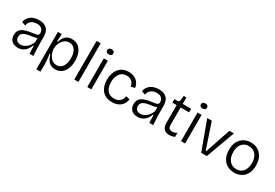

<svg xmlns="http://www.w3.org/2000/svg" viewBox="52 -1761 4272 2983"><g transform="rotate(30 2188.5 -270.0)"><path d="M198 12Q156 12 122 -3.5Q88 -19 68.5 -51.5Q49 -84 49 -133Q49 -170 61.5 -197.5Q74 -225 101.5 -245.5Q129 -266 173.5 -279.5Q218 -293 281 -301Q322 -306 347 -311.5Q372 -317 382.5 -328.5Q393 -340 393 -363Q393 -405 364.5 -433.5Q336 -462 277 -462Q247 -462 215.5 -452Q184 -442 160.5 -417Q137 -392 131 -346L62 -369Q69 -406 86.5 -435Q104 -464 132 -484.5Q160 -505 197 -516Q234 -527 279 -527Q340 -527 382 -506Q424 -485 445.5 -442Q467 -399 467 -331V-211Q467 -179 468.5 -142Q470 -105 472.5 -68.5Q475 -32 477 0H408Q406 -36 404.5 -69.5Q403 -103 403 -137H391Q378 -98 352.5 -63.5Q327 -29 289 -8.5Q251 12 198 12ZM214 -51Q238 -51 262.5 -59.5Q287 -68 311.5 -86Q336 -104 357 -132.5Q378 -161 394 -201V-296L422 -293Q407 -276 379.5 -267Q352 -258 318 -253.5Q284 -249 249.5 -243Q215 -237 186 -225.5Q157 -214 139.5 -193.5Q122 -173 122 -137Q122 -94 147.5 -72.5Q173 -51 214 -51Z M620 157V-260V-514H689L682 -381L696 -380Q708 -425 730 -457.5Q752 -490 785.5 -508.5Q819 -527 867 -527Q936 -527 983 -492Q1030 -457 1053.5 -396Q1077 -335 1077 -258Q1077 -179 1052.5 -117.5Q1028 -56 982.5 -22Q937 12 872 12Q816 12 780 -12Q744 -36 723.5 -74Q703 -112 692 -154H677Q682 -124 686 -93.5Q690 -63 692 -34Q694 -5 694 22V157ZM857 -55Q904 -55 936 -81.5Q968 -108 984.5 -154.5Q1001 -201 1001 -260Q1001 -322 984 -366Q967 -410 935.5 -435Q904 -460 858 -460Q820 -460 789.5 -442.5Q759 -425 738 -396Q717 -367 705.5 -333Q694 -299 694 -265V-256Q694 -236 700 -209.5Q706 -183 718.5 -156Q731 -129 750 -106Q769 -83 796 -69Q823 -55 857 -55Z M1210 0V-693H1284V0Z M1443 0V-514H1516V0ZM1479 -606Q1451 -606 1437.5 -617.5Q1424 -629 1424 -652Q1424 -674 1438 -685.5Q1452 -697 1479 -697Q1506 -697 1520 -685.5Q1534 -674 1534 -651Q1534 -629 1520 -617.5Q1506 -606 1479 -606Z M1891 12Q1825 12 1779 -9.5Q1733 -31 1704.5 -69Q1676 -107 1663 -154Q1650 -201 1650 -253Q1650 -309 1664.5 -358.5Q1679 -408 1708.5 -446Q1738 -484 1782 -505.5Q1826 -527 1886 -527Q1944 -527 1988.5 -506Q2033 -485 2060 -447.5Q2087 -410 2094 -359L2023 -342Q2021 -371 2006 -398.5Q1991 -426 1961 -443.5Q1931 -461 1886 -461Q1846 -461 1816 -445.5Q1786 -430 1766 -402.5Q1746 -375 1735 -337Q1724 -299 1724 -253Q1724 -193 1742.5 -147.5Q1761 -102 1798 -77Q1835 -52 1892 -52Q1935 -52 1966 -67.5Q1997 -83 2015 -110.5Q2033 -138 2039 -178L2108 -163Q2101 -118 2082 -85Q2063 -52 2034.5 -30.5Q2006 -9 1970 1.5Q1934 12 1891 12Z M2347 12Q2305 12 2271 -3.5Q2237 -19 2217.5 -51.5Q2198 -84 2198 -133Q2198 -170 2210.5 -197.5Q2223 -225 2250.5 -245.5Q2278 -266 2322.5 -279.5Q2367 -293 2430 -301Q2471 -306 2496 -311.5Q2521 -317 2531.5 -328.5Q2542 -340 2542 -363Q2542 -405 2513.5 -433.5Q2485 -462 2426 -462Q2396 -462 2364.5 -452Q2333 -442 2309.5 -417Q2286 -392 2280 -346L2211 -369Q2218 -406 2235.5 -435Q2253 -464 2281 -484.5Q2309 -505 2346 -516Q2383 -527 2428 -527Q2489 -527 2531 -506Q2573 -485 2594.5 -442Q2616 -399 2616 -331V-211Q2616 -179 2617.5 -142Q2619 -105 2621.5 -68.5Q2624 -32 2626 0H2557Q2555 -36 2553.5 -69.5Q2552 -103 2552 -137H2540Q2527 -98 2501.5 -63.5Q2476 -29 2438 -8.5Q2400 12 2347 12ZM2363 -51Q2387 -51 2411.5 -59.5Q2436 -68 2460.5 -86Q2485 -104 2506 -132.5Q2527 -161 2543 -201V-296L2571 -293Q2556 -276 2528.5 -267Q2501 -258 2467 -253.5Q2433 -249 2398.5 -243Q2364 -237 2335 -225.5Q2306 -214 2288.5 -193.5Q2271 -173 2271 -137Q2271 -94 2296.5 -72.5Q2322 -51 2363 -51Z M2918 10Q2852 10 2819 -27Q2786 -64 2786 -137V-451H2709L2710 -514H2755Q2779 -514 2789 -523Q2799 -532 2802 -553L2810 -630H2858V-514H3010V-450H2858V-137Q2858 -96 2877 -77.5Q2896 -59 2930 -59Q2949 -59 2970 -64.5Q2991 -70 3012 -86V-10Q2986 0 2962 5Q2938 10 2918 10Z M3125 0V-514H3198V0ZM3161 -606Q3133 -606 3119.5 -617.5Q3106 -629 3106 -652Q3106 -674 3120 -685.5Q3134 -697 3161 -697Q3188 -697 3202 -685.5Q3216 -674 3216 -651Q3216 -629 3202 -617.5Q3188 -606 3161 -606Z M3487 0 3298 -514H3380L3531 -65H3544L3695 -514H3776L3588 0Z M4082 12Q4010 12 3954.5 -20Q3899 -52 3868 -112.5Q3837 -173 3837 -260Q3837 -349 3870 -408Q3903 -467 3957.5 -497Q4012 -527 4079 -527Q4149 -527 4204 -495.5Q4259 -464 4291.5 -403.5Q4324 -343 4324 -255Q4324 -167 4292.5 -107.5Q4261 -48 4206 -18Q4151 12 4082 12ZM4085 -52Q4136 -52 4173 -76.5Q4210 -101 4230 -146.5Q4250 -192 4250 -254Q4250 -317 4229.5 -363.5Q4209 -410 4170 -435.5Q4131 -461 4078 -461Q4028 -461 3990.5 -437.5Q3953 -414 3932.5 -369.5Q3912 -325 3912 -261Q3912 -165 3958.5 -108.5Q4005 -52 4085 -52Z"/></g></svg>

Font: Bricolage Grotesque 24pt Light
Style: Regular
Weight: 300
Designer: Mathieu Triay
Foundry: Atelier Triay
Version: Version 1.001;gftools[0.9.33.dev8+g029e19f]